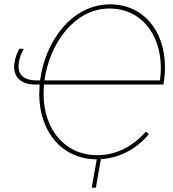

<svg xmlns="http://www.w3.org/2000/svg" viewBox="-20 -725 796 881"><path d="M141 -337H162L160 -295C160 -120 265 6 424 6L401 136H420L443 5C529 0 608 -42 663 -110L649 -121C588 -51 511 -13 426 -13C277 -13 180 -132 180 -294C180 -308 181 -323 182 -337H730C734 -360 737 -387 737 -417C737 -581 640 -705 485 -705C310 -705 187 -536 164 -356H149C87 -356 57 -384 67 -441C70 -462 78 -480 89 -501H68C58 -481 50 -460 47 -440C35 -375 74 -337 141 -337ZM184 -356C207 -525 321 -686 483 -686C626 -686 718 -569 718 -413C718 -391 716 -374 714 -356Z"/></svg>

Font: Fixel Text 20240404 Thin
Style: Italic
Weight: 100
Width: 4
Italic angle: -10°
Designer: AlfaBravo + MacPaw
Foundry: Kyrylo Tkachov, Marchela Mozhyna, Serhii Makarenko, Maria Weinstein, Zakhar Kryvoshyya
Version: Version 1.211;Glyphs 3.2 (3225)